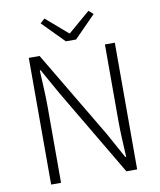

<svg xmlns="http://www.w3.org/2000/svg" viewBox="-99 -1010 905 1088"><g transform="rotate(-10 353.5 -466.5)"><path d="M106 0H163V-437C163 -510 158 -578 155 -648H160L242 -502L539 0H601V-729H544V-297C544 -226 548 -153 552 -81H547L466 -228L168 -729H106ZM329 -785H388L511 -910L485 -933L360 -826H356L232 -933L206 -910Z"/></g></svg>

Font: Noto Sans JP Light
Style: Regular
Weight: 300
Designer: Ryoko NISHIZUKA (kana & ideographs); Paul D. Hunt (Latin, Greek & Cyrillic); Wenlong ZHANG (bopomofo); Sandoll Communica
Foundry: Adobe Systems Incorporated
Version: Version 1.004;PS 1.004;hotconv 1.0.82;makeotf.lib2.5.63406